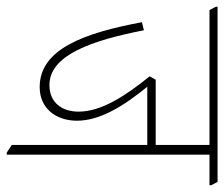

<svg xmlns="http://www.w3.org/2000/svg" viewBox="-87 -594 667 571"><g transform="rotate(90 246.5 -308.5)"><path d="M220 -93C283 -93 320 -141 320 -204C320 -272 277 -342 219 -413H392V-10L415 5H421V-598H512V-603L502 -622H-19V-617L-9 -598H392V-438H198L188 -420C248 -346 293 -275 293 -209C293 -159 266 -122 214 -122C124 -122 81 -250 51 -403L27 -397C59 -227 106 -93 220 -93Z"/></g></svg>

Font: Noto Serif Devanagari ExtraCondensed Thin
Style: Regular
Weight: 100
Width: 2
Designer: Universal Thirst, Indian Type Foundry and the Monotype Design Team
Foundry: Monotype Imaging Inc.
Version: Version 2.004